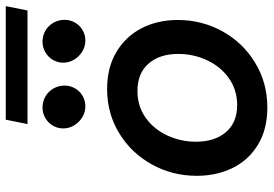

<svg xmlns="http://www.w3.org/2000/svg" viewBox="-156 -752 916 643"><g transform="rotate(-90 301.5 -430.0)"><path d="M34.7 -228.5Q34.7 -309.6 72.5 -378.4Q110.4 -447.3 176.8 -488Q243.2 -528.8 325.7 -528.8Q397 -528.8 449.2 -497.8Q501.5 -466.8 529.1 -413.1Q556.6 -359.4 556.6 -292Q556.6 -211.4 518.6 -142.6Q480.5 -73.7 413.3 -33Q346.2 7.8 263.2 7.8Q190.4 7.8 138.7 -23.7Q86.9 -55.2 60.8 -108.9Q34.7 -162.6 34.7 -228.5ZM442.9 -290.5Q442.9 -353 410.4 -390.1Q377.9 -427.2 318.8 -427.2Q268.1 -427.2 229.5 -399.9Q190.9 -372.6 169.9 -327.4Q148.9 -282.2 148.9 -231.4Q148.9 -168.5 180.9 -130.9Q212.9 -93.3 272 -93.3Q322.3 -93.3 361.3 -120.8Q400.4 -148.4 421.6 -193.8Q442.9 -239.3 442.9 -290.5ZM413.6 -675.8Q413.6 -694.8 423.1 -710.7Q432.6 -726.6 448.7 -735.8Q464.8 -745.1 483.9 -745.1Q503.9 -745.1 520.8 -735.4Q537.6 -725.6 547.4 -708.5Q557.1 -691.4 557.1 -671.4Q557.1 -652.8 548.1 -636.7Q539.1 -620.6 522.9 -611.1Q506.8 -601.6 487.8 -601.6Q468.3 -601.6 451.2 -611.8Q434.1 -622.1 423.8 -639.2Q413.6 -656.2 413.6 -675.8ZM193.4 -675.8Q193.4 -694.8 202.9 -710.7Q212.4 -726.6 228.3 -735.8Q244.1 -745.1 263.2 -745.1Q283.2 -745.1 300.3 -735.4Q317.4 -725.6 327.1 -708.5Q336.9 -691.4 336.9 -671.4Q336.9 -652.8 327.9 -636.7Q318.8 -620.6 302.7 -611.1Q286.6 -601.6 267.6 -601.6Q248 -601.6 231 -611.8Q213.9 -622.1 203.6 -639.2Q193.4 -656.2 193.4 -675.8ZM222.7 -868.2H603L588.4 -795.4H208Z"/></g></svg>

Font: Reddit Sans Chocolate SemiBold
Style: Italic
Weight: 600
Italic angle: -11.25°
Designer: Stephen Hutchings
Version: Version 1.013